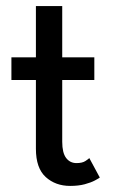

<svg xmlns="http://www.w3.org/2000/svg" viewBox="-20 -599 371 631"><path d="M17.5 -410.5H98V-579H184.5V-410.5H290V-336H184.5V-133Q184.5 -97 197.2 -80Q210 -63 231.5 -63Q250.5 -63 261 -70Q271.5 -77 273.5 -79.5L308 -15.5Q305 -13 292 -6Q279 1 258.5 6.5Q238 12 210.5 12Q162.5 12 130.2 -17.2Q98 -46.5 98 -110V-336H17.5Z"/></svg>

Font: League Spartan Thin
Style: Regular
Weight: 400
Version: Version 2.002